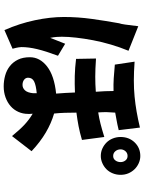

<svg xmlns="http://www.w3.org/2000/svg" viewBox="110 -817 780 1040"><g transform="rotate(90 500.0 -297.0)"><path d="M485 -106Q442 -102 421.5 -92Q401 -82 401 -59Q401 -46 412 -37.5Q423 -29 440 -29Q457 -29 469.5 -42.5Q482 -56 485 -87ZM858 -560Q858 -575 849 -586.5Q840 -598 825 -598Q809 -598 799 -586.5Q789 -575 789 -560Q789 -544 799 -532Q809 -520 825 -520Q840 -520 849 -532Q858 -544 858 -560ZM282 -221Q257 -154 246 -108Q235 -62 235 -23Q235 -19 236.5 -8Q238 3 244 25L143 69Q107 -13 89.5 -96.5Q72 -180 72 -253Q72 -329 82.5 -404.5Q93 -480 106 -552Q110 -563 113 -585Q116 -607 122 -656L255 -603Q236 -557 221.5 -508Q207 -459 198 -411.5Q189 -364 184 -320Q179 -276 179 -242Q179 -230 180 -214.5Q181 -199 185 -179L217 -260ZM717 28Q682 -15 655 -40Q628 -65 596 -84Q597 -75 597 -70Q597 -65 597 -59Q597 -31 586 -6.5Q575 18 555 35.5Q535 53 507.5 63Q480 73 448 73Q418 73 389 65Q360 57 338 39.5Q316 22 303 -4.5Q290 -31 290 -69Q290 -123 340 -162Q390 -201 487 -211Q485 -236 483.5 -260.5Q482 -285 481 -313Q434 -311 391 -312Q348 -313 299 -319L297 -427Q355 -423 395.5 -423Q436 -423 477 -426Q475 -453 474 -476Q473 -499 473 -522Q437 -521 404.5 -523Q372 -525 330 -529L314 -636Q370 -632 416 -632Q462 -632 503 -636Q544 -640 584.5 -647Q625 -654 671 -665L685 -550Q652 -542 631 -538.5Q610 -535 590 -531Q588 -509 587.5 -486.5Q587 -464 589 -439Q621 -444 650.5 -451.5Q680 -459 722 -472L738 -351Q697 -339 663 -332.5Q629 -326 590 -321Q590 -288 591 -258.5Q592 -229 595 -200Q647 -185 698 -155Q749 -125 799 -78ZM927 -560Q927 -538 919 -518Q911 -498 897 -484Q883 -470 864 -461.5Q845 -453 825 -453Q803 -453 784.5 -461.5Q766 -470 752 -484Q738 -498 730 -518Q722 -538 722 -560Q722 -606 751.5 -636.5Q781 -667 825 -667Q845 -667 864 -658.5Q883 -650 897 -635.5Q911 -621 919 -602Q927 -583 927 -560Z"/></g></svg>

Font: NanumGothicCoding
Style: Bold
Weight: 700
Monospace: yes
Designer: Kwon Bruce; Nicolas Noh; Sung-woo Choi; Go-un Cha; Soo-hyun Park;
Foundry: NHN Corporation
Version: Version 2.000;PS 1;hotconv 1.0.49;makeotf.lib2.0.14853